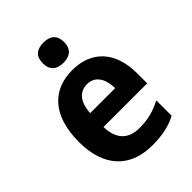

<svg xmlns="http://www.w3.org/2000/svg" viewBox="-221 -869 988 988"><g transform="rotate(-45 273.0 -375.5)"><path d="M276 -761C229 -761 198 -741 198 -687C198 -635 230 -614 276 -614C320 -614 353 -635 353 -687C353 -741 321 -761 276 -761ZM280 -556C134 -556 43 -458 43 -270C43 -86 140 10 298 10C374 10 426 -2 476 -28V-140C422 -112 375 -100 314 -100C232 -100 189 -148 187 -235H505V-308C505 -465 421 -556 280 -556ZM283 -451C341 -451 370 -403 371 -334H189C194 -413 229 -451 283 -451Z"/></g></svg>

Font: Noto Sans Devanagari SemiCondensed
Style: Bold
Weight: 700
Width: 4
Designer: Jelle Bosma - Monotype Design Team
Foundry: Monotype Imaging Inc.
Version: Version 2.004